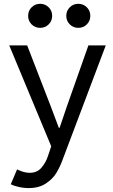

<svg xmlns="http://www.w3.org/2000/svg" viewBox="-20 -750 581 983"><path d="M35.2 193.4 67.4 117.2Q102.5 134.8 131.8 134.8Q169.4 134.8 191.7 109.1Q213.9 83.5 224.6 51.8L242.2 -1L27.3 -517.6H119.1L241.2 -202.1L281.2 -95.7H285.2L321.3 -202.1L432.6 -517.6H521.5L298.8 72.3Q286.1 106.4 267.8 136.5Q249.5 166.5 214.4 189.7Q179.2 212.9 127 212.9Q99.6 212.9 73.5 206.5Q47.4 200.2 35.2 193.4ZM319.3 -668.9Q319.3 -694.8 337.2 -712.6Q355 -730.5 380.9 -730.5Q406.7 -730.5 424.6 -712.6Q442.4 -694.8 442.4 -668.9Q442.4 -643.1 424.6 -625.2Q406.7 -607.4 380.9 -607.4Q355 -607.4 337.2 -625.2Q319.3 -643.1 319.3 -668.9ZM124 -668.9Q124 -694.8 141.8 -712.6Q159.7 -730.5 185.5 -730.5Q211.4 -730.5 229.2 -712.6Q247.1 -694.8 247.1 -668.9Q247.1 -643.1 229.2 -625.2Q211.4 -607.4 185.5 -607.4Q159.7 -607.4 141.8 -625.2Q124 -643.1 124 -668.9Z"/></svg>

Font: Reddit Sans Strawberry
Style: Regular
Weight: 400
Designer: Stephen Hutchings
Foundry: Reddit
Version: Version 1.013